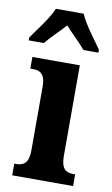

<svg xmlns="http://www.w3.org/2000/svg" viewBox="-108 -811 498 857"><g transform="rotate(10 141.0 -383.0)"><path d="M-21 -619V-606H48C67 -632 111 -672 137 -702C161 -674 210 -628 227 -606H295V-619C269 -657 218 -721 200 -766H74C56 -721 5 -657 -21 -619ZM11 0H287V-53H278C245 -53 223 -67 223 -125V-536H8V-483H22C53 -483 76 -469 76 -415V-125C76 -68 54 -53 20 -53H11Z"/></g></svg>

Font: Noto Serif Tamil ExtraCondensed ExtraBold
Style: Regular
Weight: 800
Width: 2
Designer: Indian Type Foundry, Tom Grace, and the Monotype Design Team
Foundry: Monotype Imaging Inc.
Version: Version 2.004